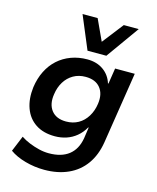

<svg xmlns="http://www.w3.org/2000/svg" viewBox="-137 -858 934 1142"><g transform="rotate(15 330.5 -287.0)"><path d="M246 190Q186 190 128.5 174Q71 158 32 130L72 33Q96 49 125.5 61Q155 73 186 80.5Q217 88 247 88Q324 88 369.5 52.5Q415 17 427 -52L437 -121H434Q415 -87 387 -64Q359 -41 325.5 -30Q292 -19 255 -19Q184 -19 136.5 -50.5Q89 -82 68.5 -138.5Q48 -195 57 -268Q65 -324 87.5 -369Q110 -414 145 -445.5Q180 -477 226 -494Q272 -511 325 -511Q384 -511 424.5 -482Q465 -453 480 -404L483 -405L498 -501H619L550 -60Q537 20 497 76Q457 132 393 161Q329 190 246 190ZM297 -121Q339 -121 372 -139.5Q405 -158 426.5 -193Q448 -228 454 -272Q463 -334 433 -371Q403 -408 342 -408Q300 -408 267 -389Q234 -370 213.5 -336.5Q193 -303 187 -260Q177 -197 206.5 -159Q236 -121 297 -121ZM312 -561 227 -764H320L380 -634L481 -764H573L428 -561Z"/></g></svg>

Font: Nunito Sans 7pt
Style: Bold Italic
Weight: 700
Italic angle: -9°
Version: Version 3.101;gftools[0.9.27]